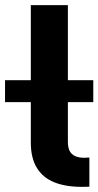

<svg xmlns="http://www.w3.org/2000/svg" viewBox="-63 -727 383 747"><path d="M265.8 -113.1Q271.4 -113.1 284.7 -114.2V-0.6Q273.2 0 255.5 0Q191.9 0 147.8 -17.9Q103.8 -35.7 80.3 -74.1Q56.9 -112.4 56.9 -172.2V-707H201.1V-175Q201.1 -154.2 207.5 -140.7Q214 -127.1 228.4 -120.1Q242.9 -113.1 265.8 -113.1ZM-43.4 -415.1H299.9V-329.7H-43.4Z"/></svg>

Font: Pretendard GOV Variable
Style: Regular
Weight: 400
Designer: Base glyphs from Inter by Rasmus Andersson; Hangul glyphs from Noto Sans CJK(Source Han Sans) by Jang Soo-young and Kang
Foundry: Kil Hyung-jin
Version: Version 1.307;Glyphs 3.2 (3192)